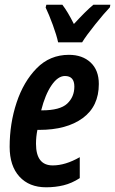

<svg xmlns="http://www.w3.org/2000/svg" viewBox="-20 -786 489 816"><path d="M329 -606Q346 -634 384.5 -682Q423 -730 447 -755L449 -766H377Q360 -752 339 -731Q318 -710 294 -684Q268 -736 245 -766H177L174 -754Q188 -725 204.5 -680Q221 -635 227 -606ZM319 -29V-118Q258 -83 204 -83Q133 -83 133 -175Q133 -205 139 -234H147Q263 -234 331.5 -284Q400 -334 400 -429Q400 -488 365 -520.5Q330 -553 273 -553Q192 -553 136 -496Q80 -439 50.5 -350Q21 -261 21 -162Q21 -81 62.5 -35.5Q104 10 176 10Q215 10 250 1.5Q285 -7 319 -29ZM256 -463Q296 -463 296 -418Q296 -374 265.5 -345.5Q235 -317 158 -317H155Q172 -384 199 -423.5Q226 -463 256 -463Z"/></svg>

Font: Noto Sans Display Condensed
Style: Bold Italic
Weight: 700
Width: 3
Designer: Monotype Design team
Foundry: Monotype Imaging Inc.
Version: 1.000